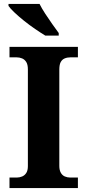

<svg xmlns="http://www.w3.org/2000/svg" viewBox="-20 -951 441 971"><path d="M28 0V-53H64Q79 -53 92 -58.5Q105 -64 113 -76.5Q121 -89 121 -111V-600Q121 -624 113 -637Q105 -650 92 -655.5Q79 -661 64 -661H28V-714H374V-661H336Q320 -661 307 -655.5Q294 -650 287 -637Q280 -624 280 -599V-112Q280 -91 287.5 -77.5Q295 -64 308 -58.5Q321 -53 336 -53H374V0ZM209 -771Q186 -785 157.5 -804.5Q129 -824 101.5 -846Q74 -868 53 -888Q32 -908 23 -921V-931H180Q191 -909 208.5 -882Q226 -855 244.5 -829Q263 -803 277 -784V-771Z"/></svg>

Font: Noto Serif Myanmar
Style: Regular
Weight: 400
Designer: Ben Mitchell and the Monotype Design Team
Foundry: Monotype Imaging Inc.
Version: Version 2.106